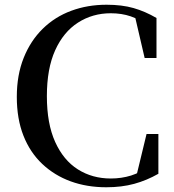

<svg xmlns="http://www.w3.org/2000/svg" viewBox="-20 -773 737 811"><path d="M429 18Q347 18 278.5 -7Q210 -32 158.5 -80.5Q107 -129 79 -200Q51 -271 51 -364Q51 -456 80 -528.5Q109 -601 160.5 -651.5Q212 -702 281 -727.5Q350 -753 430 -753Q495 -753 544 -739Q593 -725 641 -697V-528H591L547 -717L610 -696V-662Q570 -691 532 -704Q494 -717 448 -717Q371 -717 309.5 -677.5Q248 -638 213 -560.5Q178 -483 178 -367Q178 -251 213 -173.5Q248 -96 309 -57.5Q370 -19 448 -19Q493 -19 533.5 -31.5Q574 -44 615 -75V-40L554 -21L599 -207H649V-39Q600 -11 547 3.5Q494 18 429 18Z"/></svg>

Font: Noto Serif KR ExtraLight SemiBold
Style: Regular
Weight: 600
Version: Version 2.002-H1;hotconv 1.1.0;makeotfexe 2.6.0